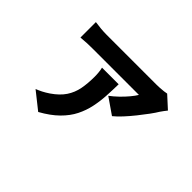

<svg xmlns="http://www.w3.org/2000/svg" viewBox="-120 -855 1240 1240"><g transform="rotate(45 500.0 -235.0)"><path d="M895 -497Q888 -488 878 -475Q868 -462 863 -454Q850 -432 826.5 -400Q803 -368 775 -333Q747 -298 718.5 -267Q690 -236 665 -216L555 -292Q582 -312 609 -338Q636 -364 658 -390.5Q680 -417 691 -436Q679 -436 647.5 -436Q616 -436 573 -436Q530 -436 483 -436Q436 -436 392 -436Q348 -436 315.5 -436Q283 -436 270 -436Q244 -436 218 -435Q192 -434 162 -431V-572Q187 -568 215.5 -565.5Q244 -563 270 -563Q283 -563 318.5 -563Q354 -563 402.5 -563Q451 -563 502.5 -563Q554 -563 600.5 -563Q647 -563 681 -563Q715 -563 725 -563Q737 -563 755 -564Q773 -565 789.5 -567Q806 -569 814 -571ZM550 -392Q549 -338 546 -284.5Q543 -231 532 -178.5Q521 -126 496.5 -77Q472 -28 426.5 17Q381 62 309 102L192 9Q213 1 233.5 -9.5Q254 -20 278 -36Q332 -73 359.5 -114.5Q387 -156 396.5 -205.5Q406 -255 406 -317Q406 -337 404 -356.5Q402 -376 398 -392Z"/></g></svg>

Font: Noto Sans TC ExtraBold
Style: Regular
Weight: 800
Designer: Ryoko NISHIZUKA  (kana, bopomofo & ideographs); Paul D. Hunt (Latin, Greek & Cyrillic); Sandoll Communications , Soo-you
Foundry: Adobe
Version: Version 2.004-H2;hotconv 1.0.118;makeotfexe 2.5.65603